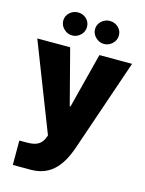

<svg xmlns="http://www.w3.org/2000/svg" viewBox="-147 -858 888 1173"><g transform="rotate(15 297.0 -271.5)"><path d="M213.4 0 210.4 8.3C192.4 61.5 157.7 75.7 98.6 75.7H52.7V230H165C277.8 230 349.6 168 397.9 26.9L596.7 -555.2H390.1L300.8 -206.5H295.9L205.1 -555.2H-2.9ZM122.1 -701.7C122.1 -681.6 129.9 -664.1 145 -649.9C160.2 -635.3 177.7 -627.9 197.8 -627.9C217.8 -627.9 235.4 -635.3 250.5 -649.9C265.1 -664.1 272.5 -681.6 272.5 -701.7C272.5 -721.7 265.1 -738.8 250.5 -752.9C235.4 -766.6 217.8 -773.4 197.8 -773.4C177.7 -773.4 160.2 -766.6 145 -752.9C129.9 -738.8 122.1 -721.7 122.1 -701.7ZM323.2 -701.7C323.2 -681.6 331.1 -664.1 346.2 -649.9C361.3 -635.3 378.9 -627.9 398.9 -627.9C418.9 -627.9 436.5 -635.3 451.7 -649.9C466.8 -664.1 474.1 -681.6 474.1 -701.7C474.1 -721.7 466.8 -738.8 451.7 -752.9C436.5 -766.6 418.9 -773.4 398.9 -773.4C378.9 -773.4 361.3 -766.6 346.2 -752.9C331.1 -738.8 323.2 -721.7 323.2 -701.7Z"/></g></svg>

Font: Estedad Black
Style: Regular
Weight: 900
Designer: Amin Abedi
Version: Version 7.3